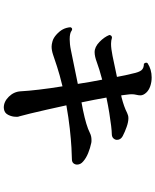

<svg xmlns="http://www.w3.org/2000/svg" viewBox="79 -882 841 1040"><g transform="rotate(90 500.0 -362.5)"><path d="M572 37Q570 37 567.5 37.5Q565 38 563 38Q531 38 504 10.5Q477 -17 475 -54Q473 -93 466 -153Q459 -213 448 -280Q382 -264 341.5 -250.5Q301 -237 277 -229Q253 -221 233 -221Q221 -221 203.5 -226Q186 -231 168 -247Q149 -264 139.5 -282Q130 -300 128 -323Q133 -337 146 -330Q159 -319 193 -319Q205 -319 220 -320.5Q235 -322 254 -326L435 -363Q430 -397 424 -430.5Q418 -464 412 -495Q352 -479 319 -466.5Q286 -454 263 -454Q235 -454 208 -480Q181 -506 170 -534Q172 -548 185 -548Q200 -543 218 -543Q231 -543 247 -545Q263 -547 283 -551L397 -575Q388 -625 379 -659Q372 -694 361 -707.5Q350 -721 326 -721Q320 -727 320 -733Q320 -738 323 -741Q357 -763 400 -763Q425 -763 447 -755.5Q469 -748 482 -734Q497 -718 497 -702Q497 -692 494 -680Q491 -668 491 -655Q491 -644 493 -630.5Q495 -617 497 -598L508 -600Q559 -613 592 -630Q599 -633 605.5 -635Q612 -637 621 -637Q641 -637 668 -627.5Q695 -618 718 -606Q738 -595 738 -575Q738 -565 730 -556Q722 -547 705 -547Q692 -547 662 -543.5Q632 -540 592 -533.5Q552 -527 509 -518Q514 -487 521 -452.5Q528 -418 535 -383L577 -391Q620 -400 650 -409Q680 -418 702 -429Q718 -437 738 -437Q742 -437 746 -437Q750 -437 754 -436Q783 -430 810 -419Q837 -408 855 -392Q872 -378 872 -359Q872 -348 865 -339.5Q858 -331 843 -331Q824 -331 780 -328.5Q736 -326 677 -319.5Q618 -313 551 -301Q563 -246 574.5 -195Q586 -144 595.5 -105Q605 -66 611 -45Q613 -41 613 -36.5Q613 -32 613 -27Q613 -7 603 13.5Q593 34 572 37Z"/></g></svg>

Font: Zen Antique
Style: Regular
Weight: 400
Designer: Yoshimichi Ohira
Foundry: Positype
Version: Version 1.001